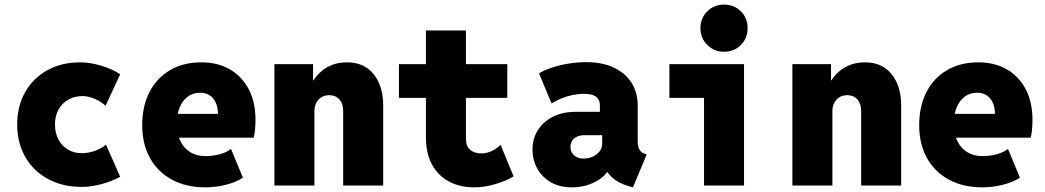

<svg xmlns="http://www.w3.org/2000/svg" viewBox="-20 -806 4540 834"><path d="M335.9 5.9Q252.4 5.9 189 -28.3Q125.5 -62.5 90.1 -123.8Q54.7 -185.1 54.7 -265.6Q54.7 -345.2 89.4 -406Q124 -466.8 185.5 -501Q247.1 -535.2 328.1 -535.2Q372.1 -535.2 420.7 -520.3Q469.2 -505.4 502 -483.4L438.5 -346.7Q418 -365.7 390.4 -377.2Q362.8 -388.7 339.8 -388.7Q304.2 -388.7 276.9 -373.3Q249.5 -357.9 234.1 -330.1Q218.8 -302.2 218.8 -265.6Q218.8 -228.5 233.6 -200.4Q248.5 -172.4 274.7 -156.5Q300.8 -140.6 335 -140.6Q363.8 -140.6 393.1 -151.1Q422.4 -161.6 440.4 -177.7L502 -38.1Q466.8 -18.6 421.1 -6.3Q375.5 5.9 335.9 5.9Z M872.1 7.8Q789.1 7.8 727.3 -25.4Q665.5 -58.6 631.6 -119.4Q597.7 -180.2 597.7 -261.7Q597.7 -344.7 629.4 -406.2Q661.1 -467.8 719 -501.5Q776.9 -535.2 854.5 -535.2Q926.3 -535.2 979 -504.4Q1031.7 -473.6 1060.8 -417.7Q1089.8 -361.8 1089.8 -286.1Q1089.8 -265.1 1087.9 -243.7Q1085.9 -222.2 1082 -208H736.3V-311.5H926.8Q926.8 -339.4 917.2 -360.1Q907.7 -380.9 890.4 -392.1Q873 -403.3 849.6 -403.3Q818.8 -403.3 795.9 -386.5Q772.9 -369.6 760.5 -339.4Q748 -309.1 748 -267.6Q748 -225.1 763.4 -193.6Q778.8 -162.1 806.6 -145Q834.5 -127.9 872.1 -127.9Q906.7 -127.9 937 -136.7Q967.3 -145.5 983.4 -159.2L1035.2 -34.2Q1006.8 -15.1 962.2 -3.7Q917.5 7.8 872.1 7.8Z M1171.9 0V-527.3H1339.8V-457H1362.3L1319.3 -397.5Q1329.1 -456.1 1375 -495.6Q1420.9 -535.2 1487.3 -535.2Q1561.5 -535.2 1603 -483.9Q1644.5 -432.6 1644.5 -346.7V0H1470.7V-324.2Q1470.7 -356 1454.1 -374.3Q1437.5 -392.6 1410.2 -392.6Q1391.1 -392.6 1376.7 -384Q1362.3 -375.5 1354 -359.6Q1345.7 -343.8 1345.7 -322.3V0Z M2040 7.8Q1978.5 7.8 1931.2 -17.1Q1883.8 -42 1856.9 -90.6Q1830.1 -139.2 1830.1 -210V-673.8H2003.9V-204.1Q2003.9 -169.9 2022.9 -154.8Q2042 -139.6 2071.3 -139.6Q2094.2 -139.6 2116.2 -150.1Q2138.2 -160.6 2154.3 -176.8L2210.9 -40Q2177.2 -19.5 2130.4 -5.9Q2083.5 7.8 2040 7.8ZM1712.9 -380.9V-527.3H2183.6V-380.9Z M2463.9 7.8Q2410.6 7.8 2372.3 -14.6Q2334 -37.1 2313.5 -74.5Q2293 -111.8 2293 -156.2Q2293 -203.6 2316.4 -240.7Q2339.8 -277.8 2382.1 -299.1Q2424.3 -320.3 2481.4 -320.3H2612.3V-218.8H2518.6Q2500.5 -218.8 2486.8 -212.6Q2473.1 -206.5 2465.6 -195.1Q2458 -183.6 2458 -168Q2458 -153.8 2464.6 -142.3Q2471.2 -130.9 2484.1 -124Q2497.1 -117.2 2515.6 -117.2Q2536.1 -117.2 2554.4 -125.5Q2572.8 -133.8 2584.2 -148.4Q2595.7 -163.1 2595.7 -182.6V-250L2585.9 -269.5V-345.7Q2585.9 -361.3 2580.8 -371.3Q2575.7 -381.3 2566.7 -387.5Q2557.6 -393.6 2544.9 -396Q2532.2 -398.4 2516.6 -398.4Q2491.7 -398.4 2466.3 -393.1Q2440.9 -387.7 2417.7 -378.2Q2394.5 -368.7 2376 -356.4L2321.3 -487.3Q2346.2 -502.4 2380.6 -513.4Q2415 -524.4 2452.9 -530.3Q2490.7 -536.1 2526.4 -536.1Q2594.7 -536.1 2645 -512.9Q2695.3 -489.7 2722.7 -447.3Q2750 -404.8 2750 -347.7V-194.3Q2750 -170.9 2756.8 -157.7Q2763.7 -144.5 2777.3 -139.6L2789.1 -135.7L2729.5 7.8L2709 2Q2666 -10.7 2639.4 -34.7Q2612.8 -58.6 2605.5 -87.9L2648.4 -57.6H2570.3L2622.1 -68.4Q2608.9 -38.6 2564.2 -15.4Q2519.5 7.8 2463.9 7.8Z M3038.1 0V-527.3H3211.9V0ZM2887.7 -380.9V-527.3H3211.9V-380.9ZM3125 -581.1Q3082 -581.1 3052.2 -610.8Q3022.5 -640.6 3022.5 -683.6Q3022.5 -727.5 3052.2 -756.8Q3082 -786.1 3125 -786.1Q3168.9 -786.1 3198.2 -756.8Q3227.5 -727.5 3227.5 -683.6Q3227.5 -640.6 3198.2 -610.8Q3168.9 -581.1 3125 -581.1Z M3421.9 0V-527.3H3589.8V-457H3612.3L3569.3 -397.5Q3579.1 -456.1 3625 -495.6Q3670.9 -535.2 3737.3 -535.2Q3811.5 -535.2 3853 -483.9Q3894.5 -432.6 3894.5 -346.7V0H3720.7V-324.2Q3720.7 -356 3704.1 -374.3Q3687.5 -392.6 3660.2 -392.6Q3641.1 -392.6 3626.7 -384Q3612.3 -375.5 3604 -359.6Q3595.7 -343.8 3595.7 -322.3V0Z M4247.1 7.8Q4164.1 7.8 4102.3 -25.4Q4040.5 -58.6 4006.6 -119.4Q3972.7 -180.2 3972.7 -261.7Q3972.7 -344.7 4004.4 -406.2Q4036.1 -467.8 4094 -501.5Q4151.9 -535.2 4229.5 -535.2Q4301.3 -535.2 4354 -504.4Q4406.7 -473.6 4435.8 -417.7Q4464.8 -361.8 4464.8 -286.1Q4464.8 -265.1 4462.9 -243.7Q4460.9 -222.2 4457 -208H4111.3V-311.5H4301.8Q4301.8 -339.4 4292.2 -360.1Q4282.7 -380.9 4265.4 -392.1Q4248 -403.3 4224.6 -403.3Q4193.8 -403.3 4170.9 -386.5Q4147.9 -369.6 4135.5 -339.4Q4123 -309.1 4123 -267.6Q4123 -225.1 4138.4 -193.6Q4153.8 -162.1 4181.6 -145Q4209.5 -127.9 4247.1 -127.9Q4281.7 -127.9 4312 -136.7Q4342.3 -145.5 4358.4 -159.2L4410.2 -34.2Q4381.8 -15.1 4337.2 -3.7Q4292.5 7.8 4247.1 7.8Z"/></svg>

Font: Reddit Mono Black
Style: Regular
Weight: 900
Monospace: yes
Designer: Stephen Hutchings
Foundry: Reddit
Version: Version 1.014